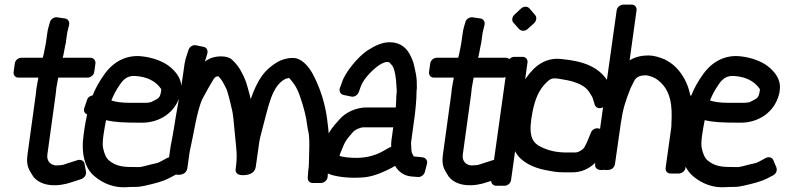

<svg xmlns="http://www.w3.org/2000/svg" viewBox="-20 -751 3396 831"><path d="M185 -82 221 -343C222 -352 223 -359 224 -371L232 -415H359C370 -415 386 -424 388 -440L393 -476C395 -487 387 -501 371 -501H251C252 -503 253 -507 254 -511L263 -558C263 -558 264 -559 264 -560L270 -603C271 -611 272 -615 273 -618L279 -643C282 -656 275 -669 262 -671L228 -676C216 -678 200 -670 196 -655L189 -630C187 -622 185 -613 184 -603L178 -561L169 -516C168 -510 166 -507 165 -501H72C61 -501 46 -492 44 -476L39 -440C37 -429 44 -415 60 -415H146L138 -370C136 -358 136 -348 135 -343L99 -82C92 -33 106 -16 122 10C123 12 123 11 123 12C159 59 233 58 292 37L332 24C344 20 355 6 352 -8L346 -42C344 -55 330 -62 316 -58L275 -45C262 -41 255 -37 242 -36L223 -35C200 -36 181 -53 185 -82Z M462 -316C471 -339 481 -359 501 -388C520 -415 539 -424 568 -422C618 -418 653 -400 676 -368C678 -365 678 -364 678 -362C673 -328 670 -327 638 -311C635 -309 624 -306 607 -306H541C507 -306 480 -310 462 -316ZM357 -256C352 -232 347 -208 342 -169C330 -86 347 -24 388 11C429 46 478 63 531 59C540 58 552 58 565 58C580 58 593 56 606 53C651 43 685 34 708 22L735 8C749 1 754 -15 749 -27L736 -58C731 -70 716 -74 703 -67L677 -53C665 -46 656 -44 650 -43C625 -38 606 -31 586 -28H569C520 -28 485 -28 450 -58C440 -67 432 -83 426 -111C421 -137 431 -189 439 -231C476 -222 512 -220 595 -220C671 -220 741 -264 761 -344C761 -345 762 -346 762 -347L764 -362C772 -419 722 -459 700 -473C664 -495 622 -505 586 -508C526 -512 472 -485 433 -431C410 -399 393 -369 381 -338C373 -337 361 -332 357 -319L345 -284C340 -270 347 -260 357 -256Z M744 5C744 5 786 12 791 -24L801 -95C802 -101 805 -113 808 -128C812 -144 817 -174 826 -218C835 -261 844 -295 854 -319C859 -330 899 -401 904 -408C912 -417 911 -420 925 -421C940 -405 943 -400 960 -366C963 -360 973 -326 985 -272C988 -261 992 -225 997 -167C1002 -108 1009 -82 1000 -20C996 8 1028 7 1028 7C1031 7 1081 11 1087 -29L1101 -128C1103 -144 1108 -166 1115 -191C1141 -284 1154 -379 1216 -410L1228 -413C1229 -413 1230 -413 1231 -414C1249 -394 1263 -377 1277 -338C1296 -284 1306 -241 1309 -212C1310 -202 1313 -190 1316 -174C1318 -163 1320 -133 1318 -89C1317 -61 1318 -35 1314 -10L1312 17C1311 30 1319 41 1333 41H1369C1384 41 1397 28 1398 15L1400 -12C1402 -30 1403 -58 1404 -76C1407 -136 1403 -183 1396 -234C1388 -299 1367 -369 1332 -434C1322 -452 1295 -492 1260 -499C1237 -503 1211 -496 1196 -490C1168 -478 1134 -451 1114 -423C1096 -398 1080 -365 1065 -322C1063 -329 1062 -337 1060 -343C1049 -382 1047 -400 1021 -447C1013 -461 1002 -476 986 -491C974 -503 956 -507 937 -507C908 -507 886 -499 866 -484C867 -486 868 -488 869 -491L877 -518C881 -530 876 -545 862 -548L828 -555C814 -558 800 -548 796 -535L787 -508C784 -499 781 -488 779 -476L772 -427C770 -409 763 -369 759 -349L741 -247C732 -194 734 -197 718 -115V-114L705 -24C701 7 730 5 744 5Z M1690 -33C1703 -11 1725 10 1762 13L1789 15C1802 16 1815 7 1819 -7L1828 -42C1832 -56 1822 -69 1809 -70L1782 -73C1768 -75 1773 -68 1762 -92C1761 -94 1760 -108 1759 -133L1776 -258C1778 -273 1781 -307 1782 -325L1783 -358C1783 -363 1785 -368 1784 -377V-390C1784 -410 1781 -428 1777 -446C1771 -471 1771 -484 1753 -517C1734 -552 1702 -570 1661 -568C1635 -567 1605 -555 1571 -533C1529 -506 1471 -434 1460 -394L1451 -370C1447 -359 1452 -343 1467 -340L1501 -333C1513 -330 1528 -339 1533 -353L1542 -378C1545 -386 1552 -401 1568 -420C1600 -458 1643 -491 1665 -481C1666 -480 1671 -475 1677 -468C1687 -456 1695 -417 1696 -376L1697 -361C1697 -360 1698 -357 1697 -353C1695 -338 1695 -330 1695 -321L1693 -286H1566C1520 -286 1474 -263 1450 -235C1437 -220 1419 -202 1405 -178C1395 -162 1385 -143 1378 -122C1375 -112 1367 -97 1364 -77C1358 -36 1377 -5 1415 6C1447 15 1493 21 1550 17C1585 15 1626 1 1674 -24ZM1673 -115C1672 -115 1668 -114 1666 -113L1640 -98C1599 -75 1552 -62 1480 -70C1465 -72 1456 -74 1450 -76C1450 -79 1450 -81 1452 -85C1473 -136 1471 -138 1509 -181C1515 -188 1538 -200 1554 -200H1682L1674 -142C1673 -134 1673 -127 1673 -115Z M1983 -82 2019 -343C2020 -352 2021 -359 2022 -371L2030 -415H2157C2168 -415 2184 -424 2186 -440L2191 -476C2193 -487 2185 -501 2169 -501H2049C2050 -503 2051 -507 2052 -511L2061 -558C2061 -558 2062 -559 2062 -560L2068 -603C2069 -611 2070 -615 2071 -618L2077 -643C2080 -656 2073 -669 2060 -671L2026 -676C2014 -678 1998 -670 1994 -655L1987 -630C1985 -622 1983 -613 1982 -603L1976 -561L1967 -516C1966 -510 1964 -507 1963 -501H1870C1859 -501 1844 -492 1842 -476L1837 -440C1835 -429 1842 -415 1858 -415H1944L1936 -370C1934 -358 1934 -348 1933 -343L1897 -82C1890 -33 1904 -16 1920 10C1921 12 1921 11 1921 12C1957 59 2031 58 2090 37L2130 24C2142 20 2153 6 2150 -8L2144 -42C2142 -55 2128 -62 2114 -58L2073 -45C2060 -41 2053 -37 2040 -36L2021 -35C1998 -36 1979 -53 1983 -82Z M2206 -505C2195 -505 2179 -496 2177 -480L2106 28C2104 39 2112 53 2128 53H2164C2175 53 2190 44 2192 28L2263 -480C2265 -491 2258 -505 2242 -505ZM2207 -688C2197 -679 2193 -663 2202 -653L2227 -625C2235 -617 2251 -614 2263 -625L2291 -650C2300 -658 2306 -675 2296 -686L2271 -715C2262 -725 2246 -724 2235 -714Z M2620 -300C2632 -305 2641 -320 2637 -333L2629 -359C2625 -374 2618 -388 2609 -402C2571 -460 2509 -487 2405 -496C2364 -500 2324 -486 2290 -453C2279 -442 2267 -428 2252 -407C2235 -383 2223 -355 2215 -323C2210 -305 2207 -292 2204 -282C2181 -210 2182 -144 2213 -90C2236 -50 2288 -25 2340 -15C2364 -11 2384 -5 2422 -5H2457C2534 -5 2585 -65 2608 -130L2618 -156C2624 -170 2617 -183 2604 -186L2571 -195C2559 -198 2544 -192 2538 -178L2527 -151C2523 -141 2518 -129 2509 -113C2506 -107 2487 -91 2469 -91H2432C2387 -91 2349 -100 2316 -118C2277 -139 2267 -176 2285 -268C2295 -317 2310 -361 2346 -395C2370 -418 2376 -414 2434 -404C2450 -401 2458 -399 2476 -392C2504 -382 2523 -366 2533 -348C2539 -338 2544 -332 2546 -324L2554 -298C2558 -285 2573 -279 2586 -285Z M2705 -490 2735 -706C2737 -717 2730 -731 2714 -731H2678C2667 -731 2651 -722 2649 -706L2556 -43C2552 -15 2578 -13 2595 -16C2597 -16 2637 -7 2642 -43L2667 -218C2676 -279 2686 -311 2709 -369C2713 -378 2718 -386 2725 -401C2732 -415 2746 -425 2774 -425C2788 -425 2810 -416 2818 -411C2871 -376 2889 -322 2887 -243L2886 -217C2886 -209 2886 -202 2885 -197L2861 -25C2859 -14 2866 0 2882 0H2918C2929 0 2945 -9 2947 -25L2971 -202C2973 -217 2973 -245 2973 -294C2973 -314 2970 -331 2965 -350C2956 -388 2938 -425 2908 -457C2890 -476 2874 -484 2857 -494C2856 -495 2855 -495 2854 -495C2830 -505 2808 -511 2786 -511C2757 -511 2730 -505 2705 -490Z M3053 -316C3062 -339 3072 -359 3092 -388C3111 -415 3130 -424 3159 -422C3209 -418 3244 -400 3267 -368C3269 -365 3269 -364 3269 -362C3264 -328 3261 -327 3229 -311C3226 -309 3215 -306 3198 -306H3132C3098 -306 3071 -310 3053 -316ZM2948 -256C2943 -232 2938 -208 2933 -169C2921 -86 2938 -24 2979 11C3020 46 3069 63 3122 59C3131 58 3143 58 3156 58C3171 58 3184 56 3197 53C3242 43 3276 34 3299 22L3326 8C3340 1 3345 -15 3340 -27L3327 -58C3322 -70 3307 -74 3294 -67L3268 -53C3256 -46 3247 -44 3241 -43C3216 -38 3197 -31 3177 -28H3160C3111 -28 3076 -28 3041 -58C3031 -67 3023 -83 3017 -111C3012 -137 3022 -189 3030 -231C3067 -222 3103 -220 3186 -220C3262 -220 3332 -264 3352 -344C3352 -345 3353 -346 3353 -347L3355 -362C3363 -419 3313 -459 3291 -473C3255 -495 3213 -505 3177 -508C3117 -512 3063 -485 3024 -431C3001 -399 2984 -369 2972 -338C2964 -337 2952 -332 2948 -319L2936 -284C2931 -270 2938 -260 2948 -256Z"/></svg>

Font: Reckless Catfish
Style: HeavyIt
Weight: 400
Foundry: Cannot Into Space Fonts
Version: Version 0.2894